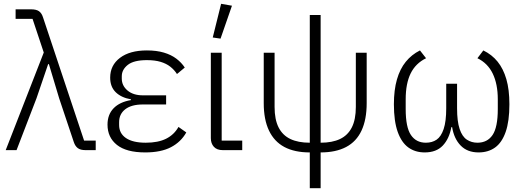

<svg xmlns="http://www.w3.org/2000/svg" viewBox="-20 -789 2755 1009"><path d="M210 -513 151 -690H62V-740H143Q171 -740 185 -730Q199 -720 206 -698L422 -50H483V0H430Q403 0 389 -10.5Q375 -21 368 -42L291 -272L237 -452H233L172 -273L67 0H10Z M918 -122 959 -93Q931 -43 878.5 -15.5Q826 12 743 12Q644 12 594.5 -27.5Q545 -67 545 -134Q545 -187 577 -220Q609 -253 668 -263V-267Q617 -276 588 -304.5Q559 -333 559 -381Q559 -446 610.5 -485Q662 -524 752 -524Q803 -524 841.5 -512.5Q880 -501 907 -480.5Q934 -460 951 -434L910 -400Q896 -422 875 -438.5Q854 -455 824 -464Q794 -473 752 -473Q683 -473 651.5 -448Q620 -423 620 -388V-376Q620 -339 650 -313.5Q680 -288 731 -288H853V-240H731Q671 -240 638.5 -215Q606 -190 606 -147V-132Q606 -88 642 -63.5Q678 -39 746 -39Q811 -39 853 -60Q895 -81 918 -122Z M1253 -50V0H1151Q1120 0 1104 -17.5Q1088 -35 1088 -63V-512H1145V-50ZM1199 -759 1139 -586 1098 -592 1142 -769Z M1608 200V12Q1528 12 1474.5 -16.5Q1421 -45 1393.5 -103Q1366 -161 1366 -247V-512H1423V-227Q1423 -161 1444 -119.5Q1465 -78 1506 -58.5Q1547 -39 1608 -39V-710H1665V-39Q1726 -39 1767 -58.5Q1808 -78 1829 -119.5Q1850 -161 1850 -227V-512H1907V-247Q1907 -161 1880 -103Q1853 -45 1799 -16.5Q1745 12 1665 12V200Z M2382 -349V-220Q2382 -151 2395.5 -111Q2409 -71 2433.5 -55Q2458 -39 2489 -39Q2541 -39 2568.5 -79.5Q2596 -120 2596 -216V-267Q2596 -347 2569.5 -402Q2543 -457 2489 -483L2520 -524Q2565 -502 2595 -465Q2625 -428 2641 -373Q2657 -318 2657 -241Q2657 -152 2637.5 -96Q2618 -40 2582 -14Q2546 12 2495 12Q2436 12 2401 -24Q2366 -60 2356 -121H2352Q2341 -60 2307 -24Q2273 12 2212 12Q2162 12 2126 -14Q2090 -40 2070 -96Q2050 -152 2050 -241Q2050 -316 2066 -371.5Q2082 -427 2112.5 -464.5Q2143 -502 2187 -524L2219 -483Q2164 -456 2138 -403Q2112 -350 2112 -267V-216Q2112 -120 2139.5 -79.5Q2167 -39 2218 -39Q2251 -39 2274.5 -55Q2298 -71 2311.5 -111Q2325 -151 2325 -220V-349Z"/></svg>

Font: IBM Plex Sans Light
Style: Regular
Weight: 300
Designer: Mike Abbink, Paul van der Laan, Pieter van Rosmalen
Foundry: Bold Monday
Version: Version 3.201